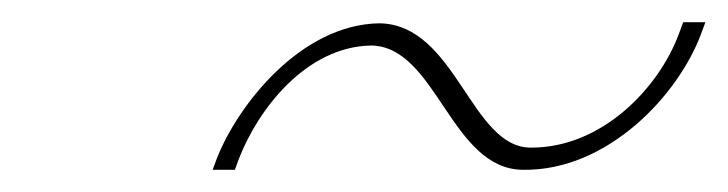

<svg xmlns="http://www.w3.org/2000/svg" viewBox="-20 -503 656 173"><path d="M195.3 -360 191.6 -350H171.6L175.3 -360C194 -408 250.9 -481 321.9 -482C391.2 -481 404.3 -369 458.9 -370C521.9 -370 573.5 -423 591.9 -473L595.6 -483H615.6L611.9 -473C591.3 -417 527.2 -349 451.6 -350C386.2 -350 373.6 -461 314.5 -462C255.5 -461 212.3 -404 195.3 -360Z"/></svg>

Font: Nordica Plus
Style: NordicaClassicUltLtCondObl
Weight: 300
Version: Version 1.01